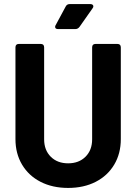

<svg xmlns="http://www.w3.org/2000/svg" viewBox="-20 -916 669 944"><path d="M56 -232V-683Q56 -700 73 -700H180Q197 -700 197 -683V-231Q197 -178 229.5 -145.5Q262 -113 315 -113Q368 -113 400.5 -145.5Q433 -178 433 -231V-683Q433 -700 450 -700H557Q574 -700 574 -683V-232Q574 -161 541.5 -106.5Q509 -52 450.5 -22Q392 8 315 8Q238 8 179.5 -22Q121 -52 88.5 -106.5Q56 -161 56 -232ZM251 -784Q251 -789 254 -793L303 -884Q309 -896 323 -896H424Q431 -896 435 -893Q439 -890 439 -885Q439 -880 435 -875L371 -784Q363 -773 350 -773H266Q251 -773 251 -784Z"/></svg>

Font: Barlow
Style: Bold
Weight: 700
Designer: Jeremy Tribby
Foundry: Jeremy Tribby
Version: Version 1.101 August 23, 2024